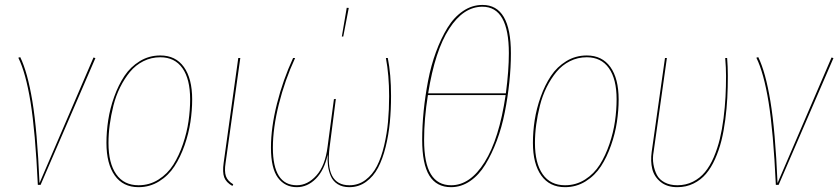

<svg xmlns="http://www.w3.org/2000/svg" viewBox="-20 -754 3419 783"><path d="M62.5 -521Q92.3 -460 112.1 -341.1Q131.8 -222.2 141.1 -7.3L361.3 -519.5L369.1 -517.1L145.5 0H134.3Q124 -218.3 104.5 -337.9Q85 -457.5 54.7 -518.6Z M544.9 9.3Q481.9 9.3 448 -38.3Q414.1 -85.9 414.1 -171.4Q414.1 -217.3 421.4 -264.6Q428.7 -312 445.8 -359.6Q462.9 -407.2 487.5 -444.3Q512.2 -481.4 550 -504.6Q587.9 -527.8 633.8 -527.8Q696.3 -527.8 730 -480.7Q763.7 -433.6 763.7 -348.6Q763.7 -303.7 756.6 -256.6Q749.5 -209.5 732.7 -161.4Q715.8 -113.3 691.4 -75.7Q667 -38.1 628.9 -14.4Q590.8 9.3 544.9 9.3ZM544.9 1.5Q589.8 1.5 626.7 -22Q663.6 -45.4 686.8 -82.3Q710 -119.1 726.1 -166.5Q742.2 -213.9 748.8 -259.8Q755.4 -305.7 755.4 -349.1Q755.4 -431.6 723.9 -476.1Q692.4 -520.5 633.8 -520.5Q596.7 -520.5 564.7 -504.4Q532.7 -488.3 510 -460.7Q487.3 -433.1 470 -398.2Q452.6 -363.3 442.6 -323.5Q432.6 -283.7 427.5 -245.6Q422.4 -207.5 422.4 -170.9Q422.4 -88.4 453.9 -43.5Q485.4 1.5 544.9 1.5Z M960 -517.6 899.9 -89.4Q894.5 -54.7 901.4 -35.4Q908.2 -16.1 931.2 -2.4L927.7 4.4Q901.9 -10.3 894.3 -31Q886.7 -51.8 892.1 -89.8L951.7 -517.6Z M1394 -722.2 1402.3 -721.7 1379.9 -605H1374ZM1190.4 9.3Q1142.1 9.3 1113.5 -29.1Q1085 -67.4 1085 -151.9Q1085 -233.9 1109.4 -330.8Q1133.8 -427.7 1175.3 -517.6H1183.6Q1141.6 -426.8 1117.2 -329.1Q1092.8 -231.4 1092.8 -151.9Q1092.8 1.5 1190.4 1.5Q1234.4 1.5 1270.3 -38.3Q1306.2 -78.1 1315.9 -155.8L1341.8 -349.6L1349.6 -350.6L1324.2 -153.8Q1304.2 1.5 1404.8 1.5Q1441.9 1.5 1470.7 -20.3Q1499.5 -42 1517.3 -76.9Q1535.2 -111.8 1546.6 -160.6Q1558.1 -209.5 1562.5 -258.3Q1566.9 -307.1 1566.9 -361.8Q1566.9 -447.8 1553.7 -517.6H1561.5Q1574.7 -450.7 1574.7 -362.8Q1574.7 -306.2 1569.8 -255.1Q1564.9 -204.1 1552.7 -154.8Q1540.5 -105.5 1521.7 -69.8Q1502.9 -34.2 1472.9 -12.5Q1442.9 9.3 1404.8 9.3Q1376.5 9.3 1357.2 -2.9Q1337.9 -15.1 1329.1 -35.6Q1320.3 -56.2 1317.6 -77.6Q1314.9 -99.1 1316.4 -123.5Q1302.7 -60.1 1268.3 -25.4Q1233.9 9.3 1190.4 9.3Z M1947.8 -733.9Q2063.5 -733.9 2063.5 -536.6Q2063.5 -479 2057.1 -418.5Q2050.8 -357.9 2038.6 -296.1Q2026.4 -234.4 2005.9 -179.9Q1985.4 -125.5 1959.2 -82.8Q1933.1 -40 1897 -15.4Q1860.8 9.3 1819.3 9.3Q1760.3 9.3 1731 -37.8Q1701.7 -85 1701.7 -184.1Q1701.7 -241.2 1707.8 -301.8Q1713.9 -362.3 1725.8 -424.8Q1737.8 -487.3 1758.1 -542.2Q1778.3 -597.2 1804.7 -640.4Q1831.1 -683.6 1867.9 -708.7Q1904.8 -733.9 1947.8 -733.9ZM1947.3 -726.6Q1870.1 -726.6 1812 -637Q1753.9 -547.4 1726.1 -373.5H2043Q2055.2 -465.8 2055.2 -537.1Q2055.2 -726.6 1947.3 -726.6ZM2042 -366.2H1725.1Q1709.5 -269.5 1709.5 -183.6Q1709.5 -88.9 1737.1 -43.7Q1764.6 1.5 1819.8 1.5Q1897.5 1.5 1956.5 -93Q2015.6 -187.5 2042 -366.2Z M2284.2 9.3Q2221.2 9.3 2187.3 -38.3Q2153.3 -85.9 2153.3 -171.4Q2153.3 -217.3 2160.6 -264.6Q2168 -312 2185.1 -359.6Q2202.1 -407.2 2226.8 -444.3Q2251.5 -481.4 2289.3 -504.6Q2327.1 -527.8 2373 -527.8Q2435.5 -527.8 2469.2 -480.7Q2502.9 -433.6 2502.9 -348.6Q2502.9 -303.7 2495.8 -256.6Q2488.8 -209.5 2471.9 -161.4Q2455.1 -113.3 2430.7 -75.7Q2406.2 -38.1 2368.2 -14.4Q2330.1 9.3 2284.2 9.3ZM2284.2 1.5Q2329.1 1.5 2366 -22Q2402.8 -45.4 2426 -82.3Q2449.2 -119.1 2465.3 -166.5Q2481.4 -213.9 2488 -259.8Q2494.6 -305.7 2494.6 -349.1Q2494.6 -431.6 2463.1 -476.1Q2431.6 -520.5 2373 -520.5Q2335.9 -520.5 2304 -504.4Q2272 -488.3 2249.3 -460.7Q2226.6 -433.1 2209.2 -398.2Q2191.9 -363.3 2181.9 -323.5Q2171.9 -283.7 2166.7 -245.6Q2161.6 -207.5 2161.6 -170.9Q2161.6 -88.4 2193.1 -43.5Q2224.6 1.5 2284.2 1.5Z M2945.3 -517.6Q2948.2 -482.4 2948.2 -444.8Q2948.2 -397.5 2946 -354.7Q2943.8 -312 2937.7 -265.4Q2931.6 -218.8 2921.9 -179.9Q2912.1 -141.1 2896 -105.2Q2879.9 -69.3 2858.9 -44.7Q2837.9 -20 2808.1 -5.4Q2778.3 9.3 2742.2 9.3Q2700.2 9.3 2674.1 -12Q2647.9 -33.2 2640.1 -64.7Q2632.3 -96.2 2637.7 -134.8L2691.9 -517.6H2699.7L2645.5 -134.8Q2640.6 -108.4 2644.8 -84Q2648.9 -59.6 2658.9 -40.5Q2668.9 -21.5 2690.7 -10Q2712.4 1.5 2742.2 1.5Q2777.3 1.5 2806.2 -13.2Q2835 -27.8 2855.2 -52.5Q2875.5 -77.1 2890.9 -113Q2906.2 -148.9 2915.5 -187.3Q2924.8 -225.6 2930.7 -271.5Q2936.5 -317.4 2938.7 -358.6Q2940.9 -399.9 2940.9 -444.8Q2940.9 -476.6 2937.5 -517.6Z M3072.3 -521Q3102.1 -460 3121.8 -341.1Q3141.6 -222.2 3150.9 -7.3L3371.1 -519.5L3378.9 -517.1L3155.3 0H3144Q3133.8 -218.3 3114.3 -337.9Q3094.7 -457.5 3064.5 -518.6Z"/></svg>

Font: Fira Sans Compressed Eight
Style: Italic
Weight: 100
Width: 3
Italic angle: -8°
Designer: Carrois Corporate & Edenspiekermann AG
Foundry: Carrois Corporate GbR & Edenspiekermann AG
Version: Version 4.203;PS 004.203;hotconv 1.0.88;makeotf.lib2.5.64775